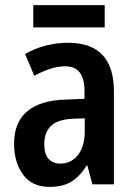

<svg xmlns="http://www.w3.org/2000/svg" viewBox="-20 -720 531 750"><path d="M246 -553Q425 -553 425 -363V0H341L321 -74H319Q292 -31 259 -10.5Q226 10 173 10Q105 10 70 -38Q35 -86 35 -158Q35 -242 86 -285Q137 -328 235 -331L310 -334V-364Q310 -461 236 -461Q206 -461 177 -451.5Q148 -442 114 -424L78 -509Q114 -530 157.5 -541.5Q201 -553 246 -553ZM262 -256Q204 -253 178.5 -227.5Q153 -202 153 -157Q153 -117 170 -99Q187 -81 216 -81Q258 -81 284.5 -114.5Q311 -148 311 -208V-258ZM389 -700V-613H110V-700Z"/></svg>

Font: Noto Sans Sinhala Condensed SemiBold
Style: Regular
Weight: 600
Width: 3
Designer: Jelle Bosma - Monotype Design Team
Foundry: Monotype Imaging Inc.
Version: Version 2.006; ttfautohint (v1.8.4.7-5d5b)